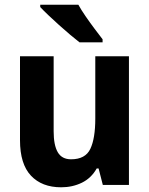

<svg xmlns="http://www.w3.org/2000/svg" viewBox="-20 -786 635 816"><path d="M528 -547V0H417L399 -70H391Q368 -29 328 -9.5Q288 10 240 10Q158 10 111.5 -39.5Q65 -89 65 -190V-547H208V-228Q208 -169 225.5 -139Q243 -109 282 -109Q343 -109 364 -153.5Q385 -198 385 -282V-547ZM313 -766Q325 -744 344 -716.5Q363 -689 382.5 -663Q402 -637 416 -619V-606H318Q301 -619 278 -638.5Q255 -658 230.5 -680Q206 -702 185 -722Q164 -742 151 -756V-766Z"/></svg>

Font: Noto Sans Lao UI SemCond
Style: Bold
Weight: 700
Width: 4
Designer: Monotype Design Team
Foundry: Monotype Imaging Inc.
Version: Version 2.000; ttfautohint (v1.8.4.7-5d5b)